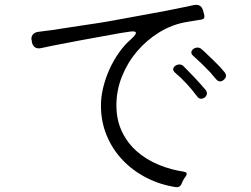

<svg xmlns="http://www.w3.org/2000/svg" viewBox="-20 -761 1040 795"><path d="M709 14Q643 4 586.5 -25Q530 -54 488 -98Q446 -142 422 -199.5Q398 -257 398 -325Q398 -361 407.5 -399.5Q417 -438 433.5 -474.5Q450 -511 473 -543.5Q496 -576 524 -600Q567 -639 511 -629Q494 -627 478 -624Q462 -621 445 -618L313 -594Q272 -586 232 -578.5Q192 -571 151 -562Q120 -555 112 -586V-590Q107 -605 114.5 -616Q122 -627 138 -629Q150 -631 163.5 -632.5Q177 -634 192 -636L316 -655Q351 -660 386.5 -665.5Q422 -671 459 -678L601 -704Q635 -710 666 -716Q697 -722 725 -728Q741 -731 755.5 -734Q770 -737 782 -740Q813 -746 821 -717L826 -698Q829 -682 814 -680L753 -670Q693 -660 640 -627.5Q587 -595 547.5 -548.5Q508 -502 485 -444.5Q462 -387 462 -325Q462 -264 485 -216Q508 -168 547 -134Q586 -100 636.5 -79Q687 -58 742 -50Q759 -47 750 -32Q738 -17 732 0Q725 16 709 14ZM874 -434Q869 -440 863.5 -446Q858 -452 852 -460Q835 -478 817.5 -495Q800 -512 781 -529Q764 -543 780 -558Q788 -564 798 -564Q807 -564 814 -558Q820 -553 826 -547.5Q832 -542 839 -535Q852 -523 864 -511Q876 -499 888 -487Q900 -474 909 -463Q924 -445 906 -430Q899 -424 892 -424Q882 -424 874 -434ZM796 -362Q776 -389 753.5 -413.5Q731 -438 705 -460Q689 -475 705 -488Q713 -494 723 -494Q732 -494 739 -488Q763 -464 786 -439.5Q809 -415 831 -389Q838 -381 836.5 -372Q835 -363 827 -357Q820 -352 813 -352Q803 -352 796 -362Z"/></svg>

Font: Higure Gothic
Style: Regular
Weight: 400
Designer: Yoshimichi Ohira
Foundry: Positype
Version: Version 1.000